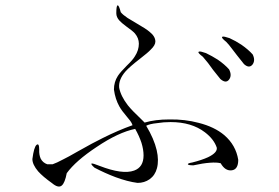

<svg xmlns="http://www.w3.org/2000/svg" viewBox="-20 -729 1040 715"><path d="M175.8 -117.2H156.2Q139.6 -123 131.8 -137.7Q125 -152.3 126 -171.9Q126 -197.3 116.2 -189.5Q106.4 -181.6 100.6 -136.7Q100.6 -116.2 122.1 -90.8Q139.6 -71.3 173.8 -46.9Q197.3 -27.3 210 -38.1Q221.7 -47.9 228.5 -84Q261.7 -129.9 339.8 -181.6Q420.9 -236.3 483.4 -249Q498 -223.6 506.8 -197.3Q514.6 -171.9 514.6 -150.4Q514.6 -106.4 479.5 -93.8Q436.5 -78.1 350.6 -111.3Q326.2 -121.1 321.3 -120.1Q316.4 -118.2 332 -104.5Q371.1 -84 410.2 -69.3Q455.1 -52.7 492.2 -47.9Q517.6 -47.9 537.1 -61.5Q557.6 -76.2 564.5 -102.5Q572.3 -131.8 563.5 -169.9Q553.7 -211.9 524.4 -260.7Q537.1 -267.6 565.4 -270.5Q588.9 -274.4 615.2 -274.4Q693.4 -274.4 743.2 -236.3Q776.4 -210.9 787.1 -179.7Q791 -161.1 754.9 -143.6Q731.4 -132.8 696.3 -124Q678.7 -121.1 679.7 -117.2Q680.7 -113.3 700.2 -113.3Q735.4 -121.1 761.7 -123Q787.1 -125 801.8 -121.1Q818.4 -91.8 842.8 -94.7Q867.2 -97.7 867.2 -133.8Q858.4 -188.5 815.4 -225.6Q778.3 -256.8 719.7 -271.5Q668.9 -285.2 610.4 -284.2Q557.6 -284.2 518.6 -272.5L503.9 -287.1Q471.7 -317.4 456.1 -336.9Q429.7 -371.1 423.8 -402.3Q420.9 -432.6 447.3 -462.9Q462.9 -480.5 502 -510.7Q531.2 -533.2 541 -543.9Q558.6 -560.5 558.6 -574.2Q558.6 -593.8 536.1 -611.3Q523.4 -622.1 489.3 -641.6Q465.8 -655.3 455.1 -662.1Q437.5 -673.8 429.7 -683.6Q422.9 -710 418 -709Q413.1 -708 413.1 -679.7Q413.1 -665 424.8 -652.3Q431.6 -644.5 451.2 -629.9Q473.6 -614.3 482.4 -604.5Q497.1 -586.9 497.1 -566.4Q497.1 -542 482.4 -519.5Q474.6 -505.9 452.1 -484.4Q427.7 -460 418.9 -446.3Q404.3 -423.8 404.3 -395.5Q409.2 -359.4 424.8 -332Q433.6 -316.4 452.1 -294.9Q460.9 -284.2 464.8 -279.3Q470.7 -271.5 473.6 -262.7Q420.9 -244.1 362.3 -214.8Q328.1 -198.2 269.5 -165Q232.4 -143.6 215.8 -135.7Q190.4 -122.1 175.8 -117.2ZM835 -586.9 825.2 -589.8Q810.5 -594.7 807.6 -591.8Q802.7 -588.9 822.3 -573.2Q832 -563.5 842.8 -548.8Q849.6 -540 862.3 -523.4L888.7 -490.2Q908.2 -472.7 920.9 -489.3Q931.6 -504.9 920.9 -526.4Q904.3 -544.9 878.9 -562.5Q858.4 -576.2 835 -586.9ZM747.1 -531.2 737.3 -534.2Q723.6 -539.1 719.7 -536.1Q714.8 -533.2 735.4 -517.6Q744.1 -507.8 754.9 -494.1Q761.7 -485.4 773.4 -468.8L800.8 -434.6Q821.3 -417 833 -432.6Q844.7 -448.2 833 -470.7Q816.4 -489.3 791 -506.8Q769.5 -520.5 747.1 -531.2Z"/></svg>

Font: Batang
Style: Regular
Weight: 400
Version: Version 2.21